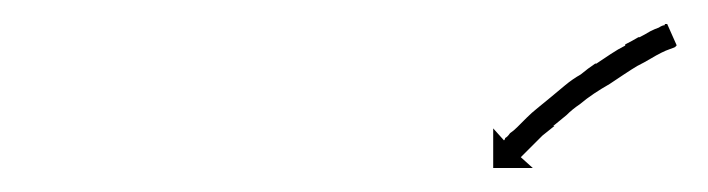

<svg xmlns="http://www.w3.org/2000/svg" viewBox="-20 -541 590 160"><path d="M543 -502Q541 -501 538 -500Q538 -500 538 -500Q538 -500 538 -500Q538 -500 538 -500Q538 -500 538 -500Q535 -499 531 -497Q531 -497 531 -497Q531 -497 531 -497Q531 -497 531 -497Q531 -497 531 -497Q527 -495 522 -492Q522 -492 522 -492Q522 -492 522 -492Q522 -492 522 -492Q522 -492 522 -492Q517 -489 511 -486Q511 -486 511 -486Q511 -486 511 -486Q511 -486 511 -486Q511 -486 511 -486Q506 -483 500 -479Q500 -479 500 -479Q500 -479 500 -479Q500 -479 500 -479Q500 -479 500 -479Q494 -475 488 -471Q488 -471 488 -471Q488 -471 488 -471Q488 -471 488 -471Q488 -471 488 -471Q481 -467 475 -463Q475 -463 475 -463Q475 -463 475 -463Q475 -463 475 -463Q475 -463 475 -463Q469 -459 463 -454Q463 -454 463 -454Q463 -454 463 -454Q463 -454 463 -454Q463 -454 463 -454Q457 -450 452 -445Q452 -445 452 -445Q452 -445 452 -445Q452 -445 452 -445Q452 -445 452 -445Q447 -441 441 -436Q441 -436 441 -436Q441 -436 441 -436Q441 -436 441.5 -436Q442 -436 442 -436Q437 -432 432 -428Q432 -428 432 -428Q432 -428 432 -428Q432 -428 432 -428Q432 -428 432 -428Q428 -424 425 -421Q425 -421 425 -421Q425 -421 425 -421Q425 -421 425 -421Q425 -421 425 -421Q422 -418 419 -415Q417 -413 416 -412Q415 -411 414 -410L424 -401H391V-434L400 -424Q401 -425 401 -426Q403 -427 405 -430Q408 -432 411 -435Q411 -435 411 -435Q411 -435 411 -435Q411 -435 411 -435Q411 -435 411 -435Q415 -439 419 -443Q419 -443 419 -443Q419 -443 419 -443Q419 -443 419 -443Q419 -443 419 -443Q423 -447 428 -451Q428 -451 428 -451Q428 -451 428 -451Q428 -451 428 -451Q428 -451 428 -451Q434 -456 439 -460Q439 -460 439 -460Q439 -460 439 -460Q439 -460 439 -460Q439 -460 439 -460Q445 -465 451 -470Q451 -470 451 -470Q451 -470 451 -470Q451 -470 451 -470Q451 -470 451 -470Q457 -475 464 -479Q464 -479 464 -479Q464 -479 464 -479Q464 -479 464 -479Q464 -479 464 -479Q470 -484 476 -488Q476 -488 476 -488Q476 -488 476 -488Q477 -488 477 -488Q477 -488 477 -488Q483 -492 489 -496Q489 -496 489 -496Q489 -496 489 -496Q489 -496 489 -496Q489 -496 489 -496Q495 -500 501 -503Q501 -503 501 -503Q501 -503 501 -504Q501 -504 501 -504Q501 -504 501 -504Q507 -507 512 -510Q512 -510 512 -510Q512 -510 512 -510Q513 -510 513 -510Q513 -510 513 -510Q517 -512 522 -515Q522 -515 522 -515Q522 -515 522 -515Q522 -515 522 -515Q522 -515 522 -515Q526 -517 529 -518Q529 -518 529 -518Q529 -518 529 -518Q529 -518 529 -518Q529 -518 529 -518Q532 -520 534 -520V-521Q535 -521 536 -521L544 -503Q543 -503 543 -502Z"/></svg>

Font: FRB American Cursive Just Arrows Black
Style: Bold Italic
Weight: 900
Italic angle: -25°
Version: Version 2.0;Modular Font Editor K font №1